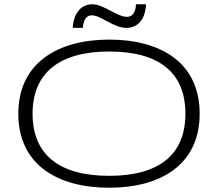

<svg xmlns="http://www.w3.org/2000/svg" viewBox="-20 -869 1024 902"><path d="M918 -335C918 -576 733 -683 493 -683C254 -683 66 -575 66 -335C66 -94 252 13 493 13C733 13 918 -94 918 -335ZM851 -335C851 -145 731 -43 493 -43C255 -43 133 -145 133 -335C133 -523 255 -627 493 -627C731 -627 851 -525 851 -335ZM619 -849C618 -835 615 -790 576 -790C530 -790 466 -849 415 -849C339 -849 322 -771 322 -738H369C371 -751 373 -797 412 -797C454 -797 513 -738 574 -738C650 -738 666 -815 666 -849Z"/></svg>

Font: Stint Ultra Expanded
Style: Regular
Weight: 400
Width: 7
Designer: Astigmatic (AOETI)
Foundry: Astigmatic (AOETI)
Version: Version 1.000